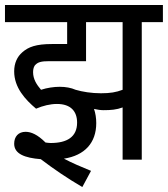

<svg xmlns="http://www.w3.org/2000/svg" viewBox="-20 -642 675 772"><path d="M209 -224C265 -224 290 -194 290 -149C290 -91 249 -67 184 -67C178 -67 170 -68 163 -69C131 -101 105 -112 83 -112C54 -112 37 -93 37 -64C37 -23 80 -7 144 -2C194 36 249 74 311 110L346 45C309 30 269 13 237 -4C321 -17 367 -68 367 -147C367 -167 364 -187 358 -204C371 -201 385 -199 396 -199C426 -199 449 -201 473 -210V0H550V-553H635V-622H0V-553H250V-465H190C124 -465 94 -453 70 -432C49 -414 37 -388 37 -355C37 -290 81 -242 125 -205C153 -217 182 -224 209 -224ZM386 -267C348 -267 311 -273 284 -281C266 -289 244 -293 220 -293C197 -293 169 -289 145 -281C128 -301 113 -323 113 -352C113 -364 116 -376 123 -382C133 -392 146 -396 177 -396H326V-553H473V-281C447 -271 423 -267 386 -267Z"/></svg>

Font: Noto Sans Condensed
Style: Italic
Weight: 400
Width: 3
Italic angle: -12°
Designer: Monotype Design Team
Foundry: Monotype Imaging Inc.
Version: Version 2.013